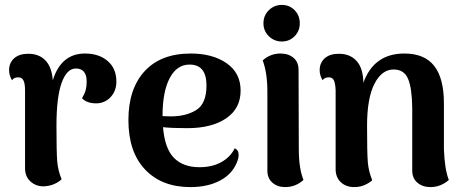

<svg xmlns="http://www.w3.org/2000/svg" viewBox="-20 -748 1891 782"><path d="M454 -416Q454 -378 431 -353Q408 -328 373 -327Q333 -327 314 -348Q325 -366 329 -381Q333 -396 333 -416Q333 -442 322 -455.5Q311 -469 289 -469Q252 -469 231 -410.5Q210 -352 210 -236Q210 -129 213 -91.5Q216 -54 231 -18Q220 -7 201 1.5Q182 10 157 11Q126 11 104 -9Q82 -29 82 -63V-380Q82 -408 75.5 -420.5Q69 -433 55 -433Q36 -433 29 -421Q17 -441 17 -462Q17 -492 37.5 -510.5Q58 -529 95 -529Q139 -529 165 -502Q191 -475 195 -421Q229 -530 326 -530Q383 -530 418.5 -499.5Q454 -469 454 -416Z M952 -117Q952 -104 945 -87Q926 -39 876 -12.5Q826 14 755 14Q639 14 571 -57.5Q503 -129 503 -259Q503 -386 569 -458Q635 -530 757 -530Q846 -530 903 -490.5Q960 -451 960 -379Q960 -306 901 -266Q842 -226 743 -226Q679 -226 644 -230Q651 -143 688.5 -105Q726 -67 792 -67Q845 -67 882 -88Q919 -109 936 -144Q952 -137 952 -117ZM642 -276V-275L676 -274Q738 -274 779.5 -300Q821 -326 821 -400Q821 -485 752 -485Q700 -485 671 -429.5Q642 -374 642 -276Z M1053 -653Q1053 -685 1075 -706.5Q1097 -728 1128 -728Q1159 -728 1180 -706.5Q1201 -685 1201 -653Q1201 -622 1180 -600.5Q1159 -579 1128 -579Q1097 -579 1075 -600.5Q1053 -622 1053 -653ZM1216 -15Q1184 14 1141 14Q1110 14 1089.5 -4Q1069 -22 1069 -53V-375Q1069 -451 1050 -502Q1081 -530 1122 -530Q1155 -530 1175.5 -512.5Q1196 -495 1196 -463L1197 -141Q1197 -62 1216 -15Z M1808 -15Q1775 14 1733 14Q1701 14 1680 -4Q1659 -22 1659 -53V-308Q1658 -389 1642 -427Q1626 -465 1583 -465Q1535 -465 1505 -406.5Q1475 -348 1475 -236Q1475 -126 1478 -88.5Q1481 -51 1496 -14Q1486 -4 1466.5 5Q1447 14 1423 14Q1389 14 1368 -6Q1347 -26 1347 -59V-380Q1346 -408 1340 -420.5Q1334 -433 1320 -433Q1301 -433 1294 -421Q1282 -441 1282 -462Q1282 -492 1302.5 -510.5Q1323 -529 1360 -529Q1406 -529 1432.5 -499.5Q1459 -470 1460 -411Q1503 -530 1627 -530Q1709 -530 1748.5 -479.5Q1788 -429 1788 -328V-141Q1791 -58 1808 -15Z"/></svg>

Font: Arima Madurai Black
Style: Regular
Weight: 900
Designer: Joana Correia and Natanael Gama
Foundry: NDISCOVER
Version: Version 1.019